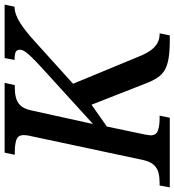

<svg xmlns="http://www.w3.org/2000/svg" viewBox="-3 -772 754 830"><g transform="rotate(-90 374.0 -357.0)"><path d="M-21 0 -13 -44H0Q23 -44 42.5 -49Q62 -54 76 -69Q90 -84 97 -114L201 -602Q203 -609 204 -618Q205 -627 205 -631Q205 -656 185 -663Q165 -670 133 -670H120L129 -714H431L421 -670H408Q386 -670 366.5 -665Q347 -660 333 -645.5Q319 -631 312 -600L253 -332L500 -557Q527 -582 543.5 -599Q560 -616 567 -627.5Q574 -639 574 -648Q574 -661 564.5 -666Q555 -671 530 -671L538 -714H769L760 -671Q743 -671 725 -664.5Q707 -658 688.5 -646Q670 -634 649.5 -617.5Q629 -601 605 -579L389 -384L410 -459L547 -128Q559 -99 572.5 -81Q586 -63 603 -53.5Q620 -44 642 -44H645L636 0H614Q569 0 538 -5Q507 -10 487 -21.5Q467 -33 453.5 -53Q440 -73 429 -102L320 -380L377 -367L242 -272L208 -110Q207 -104 205.5 -96Q204 -88 204 -83Q204 -59 224.5 -51.5Q245 -44 276 -44H289L280 0Z"/></g></svg>

Font: ET Text
Style: Italic
Weight: 470
Italic angle: -12°
Designer: Monotype Design Team
Foundry: Monotype Imaging Inc.
Version: Version 2.009